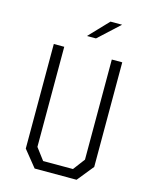

<svg xmlns="http://www.w3.org/2000/svg" viewBox="-136 -1031 892 1119"><g transform="rotate(15 310.0 -471.0)"><path d="M183.5 0H436.5L516.5 -99V-730H453.5V-126L400 -55H220L166.5 -126V-730H103.5V-99ZM278 -825 389 -941.5H459L332.5 -825Z"/></g></svg>

Font: Monaspace Krypton ExtraLight
Style: Regular
Weight: 200
Designer: Riley Cran & the Lettermatic Team
Foundry: Lettermatic
Version: Version 1.101 (Monaspace Krypton)